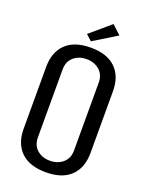

<svg xmlns="http://www.w3.org/2000/svg" viewBox="-161 -947 791 1034"><g transform="rotate(20 234.5 -430.5)"><path d="M426 -173Q426 -88 377 -40.5Q328 7 234.5 7Q141 7 92 -40.5Q43 -88 43 -173V-527Q43 -612 92 -659.5Q141 -707 234.5 -707Q328 -707 377 -659.5Q426 -612 426 -527ZM131 -156Q131 -110 160.5 -84.5Q190 -59 234 -59Q278 -59 308 -84.5Q338 -110 338 -156V-544Q338 -590 308 -615.5Q278 -641 234 -641Q190 -641 160.5 -615.5Q131 -590 131 -544ZM222 -739 189 -769 305 -868 356 -821Z"/></g></svg>

Font: Homenaje
Style: Regular
Weight: 400
Version: Version 1.002